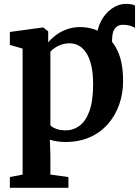

<svg xmlns="http://www.w3.org/2000/svg" viewBox="-20 -702 698 964"><path d="M535.5 -366.5 489.5 -423 466.5 -509Q466.5 -556.5 487.2 -596Q508 -635.5 541.5 -659Q575 -682.5 612.5 -682.5Q643 -682.5 658 -674V-562Q647 -569 631.8 -573.2Q616.5 -577.5 598 -577.5Q584 -578 572 -571.8Q560 -565.5 552.5 -551.8Q545 -538 543.5 -515ZM29.5 241V187L93.5 174.5V-458L29.5 -476.5V-541.5L194 -564H197.5L222 -544.5V-489Q236 -506.5 259.2 -524.5Q282.5 -542.5 313.8 -554.2Q345 -566 382 -566Q441 -566 490 -538Q539 -510 568.5 -450.5Q598 -391 598 -295Q598 -233 578.8 -177.8Q559.5 -122.5 522.2 -79.8Q485 -37 431 -13Q377 11 307.5 11Q287 11 265 7.5Q243 4 230.5 -0.5L233 80.5V174.5L323.5 187V241ZM309.5 -47.5Q348 -47.5 379.2 -70.5Q410.5 -93.5 429 -144.2Q447.5 -195 447.5 -278.5Q447.5 -333.5 438.5 -372.5Q429.5 -411.5 413.2 -436.2Q397 -461 375.8 -472.8Q354.5 -484.5 329.5 -484.5Q307.5 -484.5 288.5 -478Q269.5 -471.5 255.2 -461.8Q241 -452 233 -442.5V-73Q240.5 -63.5 261.2 -55.5Q282 -47.5 309.5 -47.5Z"/></svg>

Font: Merriweather 28pt
Style: Bold
Weight: 700
Version: Version 2.100